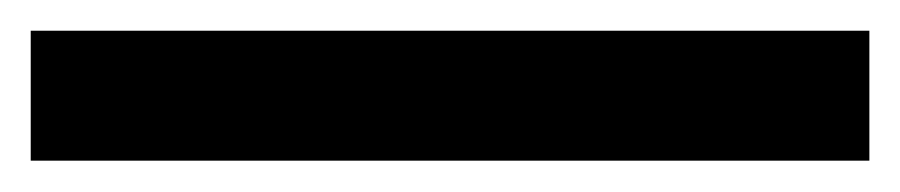

<svg xmlns="http://www.w3.org/2000/svg" viewBox="-20 4 586 125"><path d="M0 108.6V24H546V108.6Z"/></svg>

Font: Maven Pro
Style: Regular
Weight: 400
Designer: Joe Prince
Foundry: Joe Prince
Version: Version 2.103